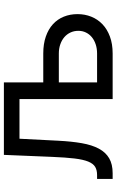

<svg xmlns="http://www.w3.org/2000/svg" viewBox="169 -754 585 963"><g transform="rotate(-90 461.5 -272.5)"><path d="M45.5 -78.1H65.3Q89.8 -78.1 106 -87.7Q122.2 -97.3 132.5 -122.3Q142.8 -147.4 148.1 -191.4Q153.4 -235.4 156.2 -304L166.2 -545.5H529.8V-348H674.7Q722.7 -348 759.6 -335.2Q796.5 -322.4 821.6 -299.5Q846.6 -276.6 859.4 -245Q872.2 -213.4 872.2 -176.1Q872.2 -139.6 859.4 -107.4Q846.6 -75.3 821.6 -51.3Q796.5 -27.3 759.6 -13.7Q722.7 0 674.7 0H446V-467.3H247.2L237.2 -272.7Q233.7 -205.6 224.8 -154.7Q215.9 -103.7 197.4 -69.2Q179 -34.8 149.1 -17.4Q119.3 0 73.9 0H45.5ZM529.8 -78.1H674.7Q699.6 -78.1 720.5 -85Q741.5 -92 756.6 -104.4Q771.7 -116.8 780 -134.1Q788.4 -151.3 788.4 -171.9Q788.4 -193.5 780 -211.5Q771.7 -229.4 756.6 -242.4Q741.5 -255.3 720.5 -262.6Q699.6 -269.9 674.7 -269.9H529.8Z"/></g></svg>

Font: Fast_Sans
Style: Regular
Weight: 400
Designer: Rasmus Andersson
Foundry: rsms
Version: Version 3.018;git-588b23468